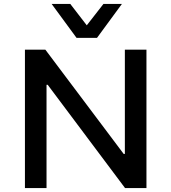

<svg xmlns="http://www.w3.org/2000/svg" viewBox="-20 -958 873 978"><path d="M107 0V-705H211L610 -174H616V-705H726V0H617L223 -526H217V0ZM370 -765 243 -938H338L422 -829L507 -938H601L474 -765Z"/></svg>

Font: Nunito Sans 6pt SemiBold
Style: Regular
Weight: 600
Version: Version 3.101;gftools[0.9.27]